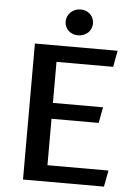

<svg xmlns="http://www.w3.org/2000/svg" viewBox="-60 -960 724 1006"><g transform="rotate(5 301.5 -457.0)"><path d="M99.6 0V-715.3H534.7L518.6 -629.4H220.7V-413.6H484.4L468.8 -330.1H220.7V-85.9H541.5L525.4 0ZM320.8 -777.8Q305.2 -777.8 292.2 -783Q279.3 -788.1 270 -796.9Q260.7 -805.7 255.4 -817.9Q250 -830.1 250 -844.2Q250 -858.9 255.6 -871.6Q261.2 -884.3 271.2 -893.8Q281.2 -903.3 294.7 -908.7Q308.1 -914.1 323.7 -914.1Q338.9 -914.1 351.8 -908.7Q364.7 -903.3 374 -894.3Q383.3 -885.3 388.4 -872.8Q393.6 -860.4 393.6 -846.2Q393.6 -831.5 387.9 -818.8Q382.3 -806.2 372.3 -797.1Q362.3 -788.1 349.1 -783Q335.9 -777.8 320.8 -777.8Z"/></g></svg>

Font: Proza Libre
Style: Medium
Weight: 500
Designer: Jasper de Waard
Foundry: Jasper de Waard
Version: Version 1.000; ttfautohint (v1.4.1.8-43bc)